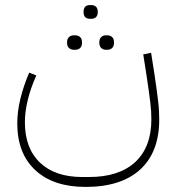

<svg xmlns="http://www.w3.org/2000/svg" viewBox="-20 -576 694 756"><path d="M317 160Q190 160 119 94Q48 28 48 -90Q48 -137 60.5 -188Q73 -239 95 -290L123 -279Q101 -230 89.5 -183Q78 -136 78 -95Q78 8 137.5 64.5Q197 121 304 121H330Q449 121 512.5 62Q576 3 576 -106Q576 -122 575 -138.5Q574 -155 571.5 -175Q569 -195 565.5 -220.5Q562 -246 557 -279L544 -362L575 -368L588 -285Q593 -252 596.5 -226Q600 -200 602.5 -179Q605 -158 606 -140Q607 -122 607 -106Q607 23 532 91.5Q457 160 317 160ZM397 -380Q386 -380 378.5 -387Q371 -394 371 -408Q371 -423 378.5 -430Q386 -437 397 -437H403Q414 -437 421.5 -430Q429 -423 429 -408Q429 -394 421.5 -387Q414 -380 403 -380ZM271 -380Q259 -380 251.5 -387Q244 -394 244 -408Q244 -423 251.5 -430Q259 -437 271 -437H276Q288 -437 295.5 -430Q303 -423 303 -408Q303 -394 295.5 -387Q288 -380 276 -380ZM334 -502Q309 -502 309 -529Q309 -556 334 -556H340Q351 -556 358 -549.5Q365 -543 365 -529Q365 -515 358 -508.5Q351 -502 340 -502Z"/></svg>

Font: IBM Plex Sans Arabic ExtraLight
Style: Regular
Weight: 200
Designer: Mike Abbink, Paul van der Laan, Pieter van Rosmalen, Wael Morcos, Khajak Apelian
Foundry: Bold Monday
Version: Version 1.1